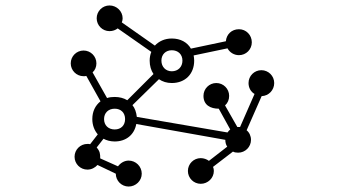

<svg xmlns="http://www.w3.org/2000/svg" viewBox="-20 -650 1240 703"><path d="M361 -214C361 -237 377 -252 400 -252C423 -252 438 -237 438 -214C438 -191 423 -176 400 -176C377 -176 361 -191 361 -214ZM571 -428C571 -451 587 -466 609 -466C632 -466 648 -451 648 -428C648 -405 632 -389 609 -389C587 -389 571 -405 571 -428ZM318 -214C318 -191 326 -172 338 -158L310 -122C307 -123 304 -123 300 -123C274 -123 253 -102 253 -76C253 -50 274 -29 300 -29C315 -29 328 -36 337 -46L404 -14C404 12 425 33 451 33C477 33 499 12 499 -14C499 -41 477 -62 451 -62C435 -62 421 -53 412 -41L347 -70C347 -87 346 -96 334 -110L359 -142C370 -136 384 -132 400 -132C442 -132 472 -157 479 -196L805 -138C805 -129 807 -120 812 -113L745 -61C737 -67 726 -71 715 -71C689 -71 668 -50 668 -24C668 2 689 23 715 23C741 23 763 2 763 -24C763 -29 762 -35 760 -39L833 -95C838 -92 845 -91 852 -91C878 -91 899 -112 899 -138C899 -152 893 -165 883 -173L938 -298C964 -299 984 -320 984 -346C984 -372 963 -393 937 -393C911 -393 890 -372 890 -346C890 -329 898 -314 912 -306L859 -185C857 -185 854 -185 852 -185C850 -185 850 -185 849 -185L804 -264C814 -273 819 -285 819 -299C819 -325 798 -346 772 -346C746 -346 725 -325 725 -299C725 -265 751 -252 781 -252L823 -176C819 -173 816 -169 813 -165L481 -222C479 -239 474 -254 465 -265L562 -360C575 -351 591 -346 609 -346C658 -346 691 -379 691 -428C691 -435 690 -441 689 -447L813 -473C821 -458 837 -448 855 -448C881 -448 902 -469 902 -495C902 -522 881 -543 855 -543C828 -543 809 -524 807 -499L679 -472C666 -495 641 -509 609 -509C583 -509 562 -499 547 -483L426 -568C428 -573 429 -578 429 -583C429 -609 407 -630 381 -630C355 -630 334 -609 334 -583C334 -557 355 -536 381 -536C393 -536 403 -540 411 -546L534 -460C530 -450 528 -439 528 -428C528 -409 533 -392 542 -379L446 -283C433 -291 417 -295 400 -295C390 -295 380 -294 372 -291L319 -385C328 -393 333 -405 333 -418C333 -444 312 -465 286 -465C260 -465 239 -444 239 -418C239 -392 260 -371 286 -371C289 -371 293 -371 296 -372L348 -279C329 -264 318 -242 318 -214Z"/></svg>

Font: CryptoKit 1.4
Style: Regular
Weight: 400
Monospace: yes
Designer: Oceane Juvin
Foundry: http://www.head-geneve.ch
Version: Version 1.000